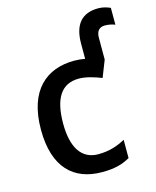

<svg xmlns="http://www.w3.org/2000/svg" viewBox="-116 -845 761 934"><g transform="rotate(-15 264.5 -377.5)"><path d="M282 10C345 10 385 -1 423 -23V-115C384 -94 343 -79 286 -79C204 -79 159 -144 159 -267C159 -394 201 -459 289 -459C325 -459 366 -446 402 -432L435 -516V-626C435 -660 451 -676 479 -676C500 -676 520 -670 529 -666V-751C516 -757 494 -765 469 -765C386 -765 344 -717 344 -620V-544C327 -547 308 -549 290 -549C150 -549 47 -465 47 -266C47 -75 140 10 282 10Z"/></g></svg>

Font: Noto Sans Thai Medium
Style: Regular
Weight: 500
Designer: Monotype Design Team
Foundry: Monotype Imaging Inc.
Version: Version 1.901